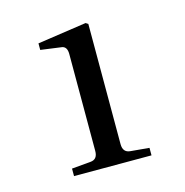

<svg xmlns="http://www.w3.org/2000/svg" viewBox="-71 -747 522 541"><g transform="rotate(-15 190.0 -476.0)"><path d="M81.1 -272V-293.9L136.2 -298.8Q157.2 -300.3 157.2 -325.2V-607.9Q157.2 -629.4 142.1 -631.8L81.1 -640.1V-659.2L224.1 -680.2L231 -675.8V-325.2Q231 -300.3 252.9 -298.8L307.1 -293.9V-272Z"/></g></svg>

Font: Heuristica
Style: Regular
Weight: 400
Version: Version 1.0.2